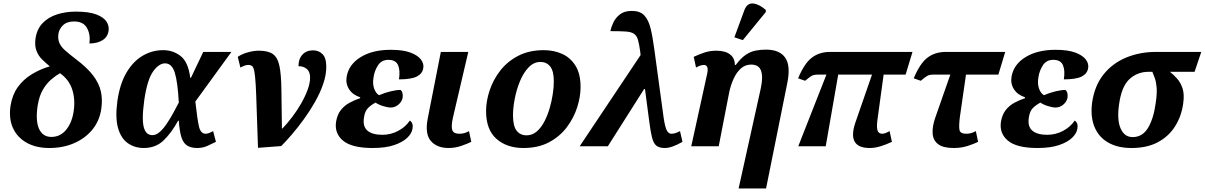

<svg xmlns="http://www.w3.org/2000/svg" viewBox="-20 -831 6846 1091"><path d="M260 10Q185 10 131.5 -20Q78 -50 53.5 -104Q29 -158 40 -231Q50 -293 81.5 -336.5Q113 -380 160.5 -409Q208 -438 263 -454Q240 -473 219 -493.5Q198 -514 187 -543Q176 -572 182 -614Q190 -666 222 -699.5Q254 -733 303.5 -749Q353 -765 411 -765Q485 -765 527 -749Q569 -733 585 -708.5Q601 -684 597 -656Q592 -621 562.5 -602.5Q533 -584 488 -584Q495 -634 474.5 -671.5Q454 -709 401 -709Q360 -709 338 -687.5Q316 -666 312 -639Q308 -610 317 -588Q326 -566 349.5 -545Q373 -524 411 -495Q476 -446 509.5 -401.5Q543 -357 553 -312Q563 -267 556 -216Q547 -147 506.5 -96.5Q466 -46 402.5 -18Q339 10 260 10ZM272 -53Q322 -53 355 -92.5Q388 -132 398 -195Q409 -263 391 -320.5Q373 -378 321 -415Q296 -401 270 -378.5Q244 -356 223.5 -321Q203 -286 194 -231Q181 -144 202 -98.5Q223 -53 272 -53Z M797 10Q746 10 707 -17Q668 -44 651 -102.5Q634 -161 647 -257Q661 -355 699 -419Q737 -483 791 -514.5Q845 -546 907 -546Q964 -546 1007 -512Q1050 -478 1061 -389H1065L1135 -536H1295L1090 -254Q1101 -154 1110.5 -112.5Q1120 -71 1149 -71Q1164 -71 1191 -86L1207 -25Q1185 -14 1158.5 -2Q1132 10 1101 10Q1066 10 1044 -3.5Q1022 -17 1011 -51Q1000 -85 996 -145H992Q955 -77 910 -33.5Q865 10 797 10ZM846 -63Q867 -63 887.5 -81Q908 -99 927.5 -128Q947 -157 964.5 -189Q982 -221 996 -248Q990 -363 973.5 -417Q957 -471 918 -471Q883 -471 850 -425Q817 -379 800 -264Q791 -199 791.5 -159Q792 -119 800 -98.5Q808 -78 820 -70.5Q832 -63 846 -63Z M1331 -508Q1356 -525 1389.5 -534Q1423 -543 1451 -543Q1504 -543 1531 -523.5Q1558 -504 1568 -455.5Q1578 -407 1579 -321Q1580 -235 1582 -101H1585Q1613 -130 1641 -167Q1669 -204 1691.5 -243.5Q1714 -283 1728 -321Q1742 -359 1742 -390Q1742 -424 1723 -439.5Q1704 -455 1676 -455Q1676 -496 1698.5 -520.5Q1721 -545 1759 -545Q1791 -545 1812.5 -523.5Q1834 -502 1834 -452Q1834 -405 1816.5 -354Q1799 -303 1770 -252Q1741 -201 1707 -154Q1673 -107 1639 -67.5Q1605 -28 1578 -1L1446 9Q1441 -124 1438.5 -211Q1436 -298 1433 -349Q1430 -400 1425.5 -424Q1421 -448 1413 -455Q1405 -462 1391 -462Q1381 -462 1371 -458.5Q1361 -455 1346 -447Z M2097 10Q1979 10 1929 -32Q1879 -74 1890 -141Q1897 -181 1917.5 -206.5Q1938 -232 1967 -247.5Q1996 -263 2026 -273L2027 -278Q1984 -292 1963.5 -324Q1943 -356 1950 -396Q1962 -465 2029.5 -506.5Q2097 -548 2200 -548Q2271 -548 2313 -532Q2355 -516 2372.5 -492Q2390 -468 2385 -443Q2380 -412 2348 -396Q2316 -380 2247 -380Q2255 -430 2242 -460.5Q2229 -491 2187 -491Q2148 -491 2128 -460Q2108 -429 2103 -394Q2096 -357 2105.5 -329Q2115 -301 2134 -290Q2166 -304 2199.5 -312Q2233 -320 2256 -320Q2263 -315 2266.5 -304Q2270 -293 2268 -276Q2264 -254 2244.5 -237Q2225 -220 2200 -220Q2184 -220 2157.5 -228Q2131 -236 2114 -248Q2089 -235 2071.5 -217.5Q2054 -200 2049 -168Q2039 -115 2066.5 -90Q2094 -65 2153 -65Q2200 -65 2242 -87Q2284 -109 2309 -146Q2330 -131 2324 -100Q2320 -73 2294 -48Q2268 -23 2219.5 -6.5Q2171 10 2097 10Z M2529 10Q2463 10 2428.5 -29.5Q2394 -69 2410 -155L2485 -536H2641L2554 -164Q2543 -115 2549.5 -93Q2556 -71 2591 -71Q2607 -71 2621 -75.5Q2635 -80 2645 -86L2658 -25Q2636 -14 2601 -2Q2566 10 2529 10Z M2954 10Q2860 10 2801 -42Q2742 -94 2742 -200Q2742 -256 2762 -316.5Q2782 -377 2822 -429Q2862 -481 2924 -513.5Q2986 -546 3070 -546Q3128 -546 3175 -524.5Q3222 -503 3250.5 -457Q3279 -411 3279 -336Q3279 -282 3260 -222Q3241 -162 3201.5 -109Q3162 -56 3100.5 -23Q3039 10 2954 10ZM2972 -62Q3004 -62 3029 -83Q3054 -104 3072.5 -139Q3091 -174 3103 -215Q3115 -256 3121 -296Q3127 -336 3127 -368Q3127 -427 3106.5 -453Q3086 -479 3051 -479Q3013 -479 2983.5 -448Q2954 -417 2934.5 -369.5Q2915 -322 2905 -270Q2895 -218 2895 -176Q2895 -115 2915.5 -88.5Q2936 -62 2972 -62Z M3274 0 3620 -518 3618 -537Q3612 -581 3605 -605Q3598 -629 3582 -639.5Q3566 -650 3534.5 -652Q3503 -654 3448 -654Q3453 -677 3465.5 -703.5Q3478 -730 3503 -749.5Q3528 -769 3570 -769Q3617 -769 3641 -743.5Q3665 -718 3677 -669Q3689 -620 3698 -551L3751 -162Q3759 -109 3769 -90Q3779 -71 3795 -71Q3806 -71 3817.5 -74.5Q3829 -78 3844 -86L3858 -25Q3797 10 3758 10Q3726 10 3709.5 -3.5Q3693 -17 3684.5 -51.5Q3676 -86 3668 -150L3645 -325H3640L3434 0Z M4177 240 4303 -329Q4317 -394 4304.5 -429Q4292 -464 4248 -464Q4215 -464 4190.5 -442.5Q4166 -421 4149.5 -385.5Q4133 -350 4124 -309L4064 0H3908L3999 -415Q4004 -443 3997.5 -452.5Q3991 -462 3981 -462Q3960 -462 3935 -447L3922 -508Q3947 -520 3980 -531.5Q4013 -543 4052 -543Q4076 -543 4099 -536.5Q4122 -530 4138.5 -512.5Q4155 -495 4156 -462H4161Q4190 -501 4217.5 -519.5Q4245 -538 4273.5 -543.5Q4302 -549 4333 -549Q4410 -549 4442 -503Q4474 -457 4453 -356L4333 240ZM4201 -603 4153 -619 4210 -774Q4226 -815 4260.5 -811Q4295 -807 4332 -774L4331 -762Z M4516 0 4676 -407H4627Q4605 -407 4593 -400.5Q4581 -394 4555 -372L4515 -386Q4551 -472 4594 -504Q4637 -536 4696 -536H5165L5126 -407H5001L4966 -151Q4960 -108 4966.5 -89.5Q4973 -71 4993 -71Q4999 -71 5009 -74Q5019 -77 5035 -86L5048 -25Q5014 -9 4982.5 0.5Q4951 10 4922 10Q4791 10 4841 -136L4935 -407H4743L4672 0Z M5399 10Q5339 10 5310.5 -12Q5282 -34 5279.5 -73Q5277 -112 5294 -161L5380 -407H5284Q5262 -407 5250 -400.5Q5238 -394 5212 -372L5172 -386Q5208 -472 5251 -504Q5294 -536 5353 -536H5692L5653 -407H5469L5434 -164Q5428 -115 5432 -93Q5436 -71 5471 -71Q5487 -71 5501 -75.5Q5515 -80 5525 -86L5538 -25Q5516 -14 5479.5 -2Q5443 10 5399 10Z M5875 10Q5757 10 5707 -32Q5657 -74 5668 -141Q5675 -181 5695.5 -206.5Q5716 -232 5745 -247.5Q5774 -263 5804 -273L5805 -278Q5762 -292 5741.5 -324Q5721 -356 5728 -396Q5740 -465 5807.5 -506.5Q5875 -548 5978 -548Q6049 -548 6091 -532Q6133 -516 6150.5 -492Q6168 -468 6163 -443Q6158 -412 6126 -396Q6094 -380 6025 -380Q6033 -430 6020 -460.5Q6007 -491 5965 -491Q5926 -491 5906 -460Q5886 -429 5881 -394Q5874 -357 5883.5 -329Q5893 -301 5912 -290Q5944 -304 5977.5 -312Q6011 -320 6034 -320Q6041 -315 6044.5 -304Q6048 -293 6046 -276Q6042 -254 6022.5 -237Q6003 -220 5978 -220Q5962 -220 5935.5 -228Q5909 -236 5892 -248Q5867 -235 5849.5 -217.5Q5832 -200 5827 -168Q5817 -115 5844.5 -90Q5872 -65 5931 -65Q5978 -65 6020 -87Q6062 -109 6087 -146Q6108 -131 6102 -100Q6098 -73 6072 -48Q6046 -23 5997.5 -6.5Q5949 10 5875 10Z M6409 10Q6331 10 6277 -21Q6223 -52 6199 -110.5Q6175 -169 6186 -250Q6200 -345 6251 -408.5Q6302 -472 6379.5 -504Q6457 -536 6548 -536H6806L6768 -423H6628Q6648 -407 6668 -385Q6688 -363 6699.5 -329Q6711 -295 6703 -241Q6693 -170 6657 -113Q6621 -56 6559.5 -23Q6498 10 6409 10ZM6416 -52Q6472 -52 6503.5 -104.5Q6535 -157 6547 -245Q6555 -298 6552.5 -331Q6550 -364 6542.5 -385.5Q6535 -407 6528 -423H6507Q6443 -423 6398 -381.5Q6353 -340 6339 -239Q6326 -151 6347.5 -101.5Q6369 -52 6416 -52Z"/></svg>

Font: Noto Serif
Style: Bold Italic
Weight: 700
Italic angle: -12°
Designer: Monotype Design Team
Foundry: Monotype Imaging Inc.
Version: Version 2.013